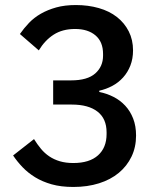

<svg xmlns="http://www.w3.org/2000/svg" viewBox="-20 -730 640 762"><path d="M262 -411Q327 -411 358 -438.5Q389 -466 389 -509V-516Q389 -564 359 -589.5Q329 -615 278 -615Q228 -615 193 -592.5Q158 -570 134 -530L59 -595Q75 -618 95 -639Q115 -660 142 -675.5Q169 -691 203 -700.5Q237 -710 281 -710Q330 -710 372 -698Q414 -686 444 -662.5Q474 -639 491 -605.5Q508 -572 508 -530Q508 -497 497.5 -470Q487 -443 468.5 -422.5Q450 -402 425.5 -389Q401 -376 374 -370V-365Q404 -359 430.5 -345.5Q457 -332 477 -310.5Q497 -289 508.5 -259.5Q520 -230 520 -192Q520 -146 502 -108.5Q484 -71 451.5 -44Q419 -17 373 -2.5Q327 12 271 12Q222 12 185 1.5Q148 -9 119.5 -26.5Q91 -44 69.5 -66.5Q48 -89 32 -113L115 -178Q128 -157 142.5 -139.5Q157 -122 175.5 -109.5Q194 -97 217.5 -90Q241 -83 271 -83Q335 -83 369 -113.5Q403 -144 403 -198V-205Q403 -259 367 -287Q331 -315 265 -315H191V-411Z"/></svg>

Font: IBMPlexSans-Medium
Style: Regular
Weight: 500
Designer: Mike Abbink, Paul van der Laan, Pieter van Rosmalen
Foundry: Bold Monday
Version: Version 3.1